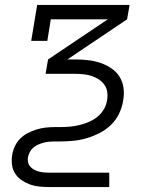

<svg xmlns="http://www.w3.org/2000/svg" viewBox="-20 -550 640 775"><path d="M179 205Q159 205 139 203Q119 201 101 194.5Q83 188 67.5 177.5Q52 167 41.5 151Q31 135 28.5 115.5Q26 96 29 76Q32 58 40 40.5Q48 23 61.5 9.5Q75 -4 92.5 -13Q110 -22 128 -27.5Q146 -33 164 -35Q182 -37 200 -37H220Q239 -37 258.5 -38.5Q278 -40 297.5 -44.5Q317 -49 335.5 -56.5Q354 -64 370.5 -76.5Q387 -89 398 -107Q409 -125 412 -144Q412 -144 412 -144Q412 -144 412 -144Q415 -161 413 -177.5Q411 -194 402 -207Q393 -220 379.5 -229Q366 -238 351 -243Q336 -248 319 -250Q302 -252 285 -252H164L174 -310L415 -472H185L171 -385H106L130 -530H503L493 -472L252 -310H285Q311 -310 336.5 -307Q362 -304 385.5 -296Q409 -288 429 -274.5Q449 -261 462 -241Q475 -221 478.5 -195.5Q482 -170 477 -144H445H477Q477 -144 477 -144Q477 -144 477 -144V-143Q473 -117 460.5 -91Q448 -65 427 -45Q406 -25 380 -12Q354 1 327.5 8.5Q301 16 274 18.5Q247 21 220 21H200Q189 21 178 22Q167 23 156 26Q145 29 134.5 33.5Q124 38 115 45.5Q106 53 100.5 63.5Q95 74 93 84Q91 95 93.5 105.5Q96 116 102.5 123Q109 130 118 135Q127 140 137 142.5Q147 145 157.5 146Q168 147 179 147H421V205Z"/></svg>

Font: Iosevka Slab LtExObl
Style: Regular
Weight: 300
Width: 7
Italic angle: -9°
Monospace: yes
Designer: Belleve Invis
Foundry: Belleve Invis
Version: Version 11.1.0; ttfautohint (v1.8.3)